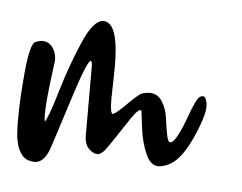

<svg xmlns="http://www.w3.org/2000/svg" viewBox="-69 -328 366 290"><g transform="rotate(5 114.5 -182.5)"><path d="M65.9 -120.1Q65.9 -120.1 65.9 -222.2Q65.9 -247.1 51.3 -207.5Q47.4 -197.8 17.1 -102.5Q14.2 -93.8 13.2 -91.3Q5.4 -72.3 -8.3 -72.3Q-10.3 -72.3 -18.1 -74.2Q-21.5 -75.7 -24.2 -77.9Q-26.9 -80.1 -28.8 -83.3Q-30.8 -86.4 -32.2 -89.4Q-33.7 -92.3 -34.7 -96.7Q-35.6 -101.1 -36.4 -104Q-37.1 -106.9 -37.4 -112.1Q-37.6 -117.2 -37.8 -119.1Q-38.1 -121.1 -38.1 -126Q-38.1 -130.9 -38.1 -131.3V-135.3Q-38.1 -166 -34.2 -207.3Q-30.3 -248.5 -22.5 -252.9Q-16.1 -255.4 -11.7 -255.4Q-2 -255.4 3.9 -247.3Q9.8 -239.3 9.8 -227.5Q9.8 -226.6 9.5 -225.6Q9.3 -224.6 9.3 -224.1Q8.8 -220.2 6.6 -203.1Q4.4 -186 2.9 -170.2Q1.5 -154.3 1.5 -144.5Q1.5 -139.2 2.4 -134.3Q7.3 -140.1 19.5 -181.2Q31.7 -222.2 47.1 -257.8Q62.5 -293.5 77.6 -293.5Q81.1 -293.5 84.5 -291.5Q100.6 -282.7 100.6 -226.1Q100.6 -216.8 100.1 -200Q99.6 -183.1 99.6 -176.8Q99.6 -154.8 104 -154.8Q104.5 -154.8 104.5 -155Q104.5 -155.3 105 -155.3Q109.4 -157.2 125 -172.6Q140.6 -188 145 -189.5Q150.9 -191.4 156.7 -191.4Q168.9 -191.4 175.8 -180.2Q182.6 -168.9 184.3 -155.5Q186 -142.1 188.2 -130.9Q190.4 -119.6 193.8 -119.6Q196.8 -119.6 200.2 -124.5Q207.5 -133.8 217.3 -161.1Q227.1 -188.5 232.4 -191.9Q238.8 -195.8 241.5 -189.7Q244.1 -183.6 243.7 -176.3Q242.7 -161.1 229.5 -131.6Q216.3 -102.1 201.7 -90.8Q193.4 -84.5 183.1 -82.5Q168.5 -79.6 160.2 -98.1Q151.9 -116.7 149.4 -139.6L146.5 -163.1Q143.1 -169.4 126.5 -143.1Q101.6 -105 95.7 -98.1Q89.8 -92.3 85.9 -92.3Q79.6 -92.3 72.8 -98.9Q65.9 -105.5 65.9 -120.1Z"/></g></svg>

Font: Sintesa 3
Style: 3
Weight: 400
Version: Version 001.000